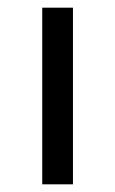

<svg xmlns="http://www.w3.org/2000/svg" viewBox="-20 -480 300 500"><path d="M90 -460H170V0H90Z"/></svg>

Font: Jost
Style: Regular
Weight: 400
Version: Version 3.500